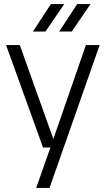

<svg xmlns="http://www.w3.org/2000/svg" viewBox="-20 -730 523 950"><path d="M159 200 235 -16 238 -25 405 -507H473L225 200ZM193 0 10 -507H78L248 -31H265L267 0ZM232 -710H298L205 -574H143ZM362 -710H428L335 -574H273Z"/></svg>

Font: TikTok Sans Light
Style: Regular
Weight: 300
Version: Version 4.000